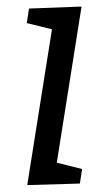

<svg xmlns="http://www.w3.org/2000/svg" viewBox="-20 -551 325 575"><path d="M61.6 3.3 141.9 -502.7 170.3 -454.8 60.2 -481.9 66.9 -525.4 224.2 -531.4 143.9 -24.7 117.8 -71.9 225.9 -44.8 219.2 -1.3Z"/></svg>

Font: Bitter Thin
Style: Italic
Weight: 100
Italic angle: -9°
Designer: Sol Matas, and Bitter project Authors
Foundry: Sol Matas
Version: Version 2.002